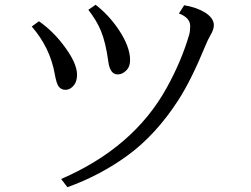

<svg xmlns="http://www.w3.org/2000/svg" viewBox="-20 -762 1040 797"><path d="M141.6 -673.8Q196.3 -635.7 239.7 -579.6Q299.8 -502.4 299.8 -452.1Q299.8 -424.8 287.6 -409.2Q272.5 -389.2 251.5 -389.2Q235.4 -389.2 224.6 -401.4Q214.8 -412.6 207.5 -453.6Q188.5 -563.5 111.8 -651.9ZM377 -742.2Q430.7 -700.2 470.2 -642.6Q520 -569.3 520 -512.7Q520 -486.3 506.3 -471.7Q489.3 -453.1 468.3 -453.1Q437 -453.1 429.7 -505.4Q418.9 -586.4 398.4 -635.3Q380.9 -677.2 346.7 -721.2ZM233.9 -19Q534.2 -148.9 671.4 -396.5Q732.9 -507.3 765.1 -617.2Q769.5 -632.8 769.5 -653.8Q769.5 -688.5 722.7 -706.1L744.6 -740.2Q795.4 -731.9 830.6 -710.4Q867.7 -687 867.7 -657.2Q867.7 -638.7 852.5 -613.8Q843.8 -599.6 831.5 -569.8Q773.9 -429.2 719.2 -344.7Q626.5 -201.7 508.3 -115.7Q395.5 -33.7 259.8 15.1Z"/></svg>

Font: BIZ UDMincho
Style: Regular
Weight: 400
Monospace: yes
Designer: TypeBank Co., Ltd.
Foundry: Morisawa Inc.
Version: Version 1.06